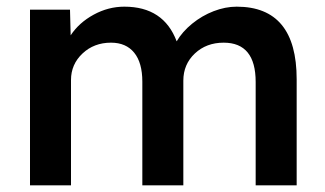

<svg xmlns="http://www.w3.org/2000/svg" viewBox="-20 -556 975 576"><path d="M70 0V-527H190L192 -450Q217 -488 261 -512Q305 -536 353 -536Q471 -536 510 -432Q527 -461 556.5 -485Q586 -509 621 -522.5Q656 -536 690 -536Q870 -536 870 -318V0H747V-310Q747 -428 651 -428Q599 -428 564.5 -395.5Q530 -363 530 -314V0H407V-311Q407 -368 382.5 -398Q358 -428 313 -428Q262 -428 227.5 -395.5Q193 -363 193 -316V0Z"/></svg>

Font: Readex Pro Medium
Style: Regular
Weight: 500
Designer: Bonnie Shaver-Troup, Thomas Jockin
Foundry: Lexend
Version: Version 1.204; ttfautohint (v1.8.4.7-5d5b)